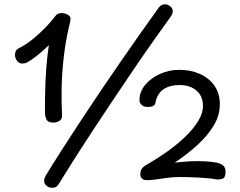

<svg xmlns="http://www.w3.org/2000/svg" viewBox="-20 -848 1136 910"><path d="M727 -804Q738 -823 753 -826.5Q768 -830 781 -822Q796 -813 798.5 -800Q801 -787 789 -769Q755 -722 711.5 -660.5Q668 -599 620 -528.5Q572 -458 522.5 -384Q473 -310 425.5 -238Q378 -166 336 -100Q294 -34 261 20Q251 39 236 41.5Q221 44 207 37Q177 18 197 -16Q231 -72 274 -139Q317 -206 365 -279Q413 -352 463 -426Q513 -500 561 -569Q609 -638 651.5 -698.5Q694 -759 727 -804ZM104 -550Q101 -549 96.5 -548Q92 -547 84 -547Q75 -547 67.5 -553Q60 -559 55.5 -568.5Q51 -578 51 -586Q51 -597 54.5 -605.5Q58 -614 74 -622Q105 -638 136.5 -663.5Q168 -689 196.5 -718.5Q225 -748 244 -774Q249 -780 255.5 -783Q262 -786 272 -786Q287 -786 300.5 -778.5Q314 -771 314 -761Q314 -746 307 -721Q290 -649 281.5 -571.5Q273 -494 272 -424.5Q271 -355 274 -306Q276 -285 263 -276Q250 -267 233 -267Q207 -267 200 -282.5Q193 -298 193 -316Q193 -396 195.5 -459.5Q198 -523 204.5 -581Q211 -639 223 -701L244 -666Q225 -647 202 -625Q179 -603 154 -583Q129 -563 104 -550ZM641 -373Q641 -413 668 -445.5Q695 -478 738 -497.5Q781 -517 829 -517Q884 -517 927.5 -497.5Q971 -478 996.5 -441.5Q1022 -405 1022 -354Q1022 -302 993.5 -254Q965 -206 917 -162Q869 -118 808 -77Q848 -82 883 -83.5Q918 -85 949.5 -83.5Q981 -82 1008 -77Q1023 -74 1036 -65Q1049 -56 1049 -33Q1049 -5 1033.5 -0.5Q1018 4 1004 2Q990 -1 968 -3Q946 -5 920.5 -6.5Q895 -8 872 -8.5Q849 -9 832 -9Q801 -9 772 -5Q743 -1 719 2.5Q695 6 675 6Q662 6 653.5 -1.5Q645 -9 645 -21Q645 -38 651.5 -47.5Q658 -57 668 -63Q719 -92 767.5 -126Q816 -160 855.5 -197.5Q895 -235 918.5 -273Q942 -311 942 -346Q942 -392 911.5 -418.5Q881 -445 830 -445Q786 -445 756.5 -426Q727 -407 717 -364Q716 -352 707 -346.5Q698 -341 680 -341Q662 -341 651.5 -350.5Q641 -360 641 -373Z"/></svg>

Font: Playpen Sans
Style: Regular
Weight: 400
Designer: Laura Meseguer, Veronika Burian, José Scaglione, Kostas Bartsokas, Vera Evstafieva, Tom Grace, Yorlmar Campos
Foundry: TypeTogether
Version: Version 2.000